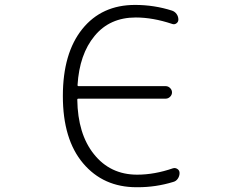

<svg xmlns="http://www.w3.org/2000/svg" viewBox="-20 -784 1040 792"><path d="M693.4 -89.8Q703.1 -92.8 711.9 -86.9Q720.7 -81.1 720.7 -70.3Q720.7 -57.6 713.4 -46.9Q706.1 -36.1 693.4 -33.2Q623 -11.7 548.8 -11.7Q545.9 -11.7 543 -11.7Q406.2 -11.7 322.8 -110.4Q239.3 -209 239.3 -387.7Q239.3 -564.5 319.3 -664.1Q399.4 -763.7 537.1 -763.7Q616.2 -763.7 689.5 -740.2Q701.2 -736.3 708.5 -726.1Q715.8 -715.8 715.8 -703.1Q715.8 -693.4 707.5 -687.5Q699.2 -681.6 689.5 -685.5Q610.4 -711.9 540 -711.9Q432.6 -711.9 370.1 -635.7Q307.6 -560.5 299.8 -432.6Q299.8 -428.7 303.7 -428.7H663.1Q673.8 -428.7 681.6 -420.9Q689.5 -413.1 689.5 -402.8Q689.5 -392.6 681.6 -384.8Q673.8 -377 663.1 -377H303.7Q298.8 -377 298.8 -373Q300.8 -231.4 367.2 -148.4Q434.6 -63.5 545.9 -63.5Q617.2 -63.5 693.4 -89.8Z"/></svg>

Font: Gen Jyuu Gothic L Monospace Light
Style: Regular
Weight: 300
Designer: [Source Han Sans]
Ryoko NISHIZUKA  (kana & ideographs); Paul D. Hunt (Latin, Greek & Cyrillic); Wenlong ZHANG  (bopomofo
Version: Version 1.002.20150607